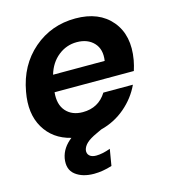

<svg xmlns="http://www.w3.org/2000/svg" viewBox="-113 -654 843 947"><g transform="rotate(-15 308.5 -181.0)"><path d="M335 -448.2Q282.2 -448.2 240.2 -414.8Q198.2 -381.3 181.2 -323.2H444.8Q453.6 -380.9 422.1 -414.6Q390.6 -448.2 335 -448.2ZM342.8 186Q294.9 201.2 251 201.2Q191.9 201.2 156.2 173.3Q120.6 145.5 129.9 89.8Q139.6 38.1 188 1Q97.7 -21 54.2 -95Q10.7 -168.9 30.8 -276.9Q53.7 -406.7 144.3 -484.9Q234.9 -563 358.9 -563Q479.5 -563 542.5 -487.8Q605.5 -412.6 584 -290Q579.1 -263.7 570.8 -237.8H166Q159.7 -176.3 190.4 -141.6Q221.2 -106.9 275.9 -106.9Q356.4 -106.9 397.9 -173.8H548.8Q520 -111.8 465.8 -65.4Q411.6 -19 340.8 -1L314.9 11.2Q278.3 27.8 261.7 43.5Q245.1 59.1 241.2 77.1Q238.3 95.2 249.8 106.2Q261.2 117.2 284.2 117.2Q315.4 117.2 356.9 102.1Z"/></g></svg>

Font: SVN-Poppins SemiBold
Style: Italic
Weight: 600
Italic angle: -10°
Designer: Ninad Kale (Devanagari), Jonny Pinhorn (Latin)
Foundry: Indian Type Foundry
Version: Version 3.002 2017